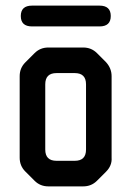

<svg xmlns="http://www.w3.org/2000/svg" viewBox="-20 -654 467 683"><path d="M103 -11Q123 9 152 9H276Q305 9 325 -11L357 -43Q379 -65 377 -93V-383Q377 -411 357 -433L325 -465Q305 -485 276 -485H152Q123 -485 103 -465L70 -432Q50 -412 50 -383V-93Q50 -64 70 -44ZM141 -122V-354Q141 -394 181 -394H246Q286 -394 286 -354V-122Q286 -82 246 -82H181Q141 -82 141 -122ZM54 -597Q54 -560 94 -560H334Q374 -560 374 -597Q374 -634 334 -634H94Q54 -634 54 -597Z"/></svg>

Font: WD-XL Lubrifont TC
Style: Regular
Weight: 400
Designer: [WD-XL Lubrifont] Copyright 2020-2022 (c) NightFurySL2001, Skr-ZERO; [ZCOOL QingKe HuangYou] Copyright 2018-2022 (c) The
Version: Version 2.001;hotconv 1.1.1;makeotfexe 2.6.0